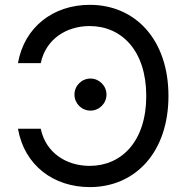

<svg xmlns="http://www.w3.org/2000/svg" viewBox="-20 -757 769 787"><path d="M147 -229.4H53.6C79.9 -78.8 199.9 9.9 348 9.9C534.4 9.9 670.5 -132.8 670.5 -363.6C670.5 -594.5 534.8 -737.2 348 -737.2C198.5 -737.2 79.5 -646.3 53.6 -498.2H147C168 -597.3 252.5 -650.2 347.7 -650.2C478 -650.2 579.5 -549.7 579.5 -363.6C579.5 -177.9 478.3 -77.1 347.7 -77.1C252.1 -77.1 167.6 -130.3 147 -229.4ZM285.2 -369.3C285.2 -333.1 314.6 -303.6 350.9 -303.6C386.7 -303.6 416.5 -333.1 416.5 -369.3C416.5 -405.5 386.7 -435 350.9 -435C314.6 -435 285.2 -405.5 285.2 -369.3Z"/></svg>

Font: Margiela Sans Text
Style: Regular
Weight: 400
Designer: Stefan Endress, Andreas Faust
Version: Version 1.100;FEAKit 1.0